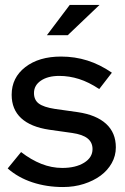

<svg xmlns="http://www.w3.org/2000/svg" viewBox="-20 -745 505 774"><path d="M11 0ZM11 -66 65 -132Q105 -101 146.5 -84.5Q188 -68 231 -68Q285 -68 319 -89Q353 -110 353 -144Q353 -171 333 -187Q313 -203 271 -209L179 -222Q104 -233 65.5 -268.5Q27 -304 27 -363Q27 -432 82 -474.5Q137 -517 226 -517Q282 -517 332.5 -501Q383 -485 431 -452L380 -386Q338 -414 298.5 -426.5Q259 -439 219 -439Q173 -439 145 -420Q117 -401 117 -370Q117 -342 136.5 -327.5Q156 -313 201 -306L293 -293Q368 -282 407.5 -246Q447 -210 447 -151Q447 -117 430.5 -87.5Q414 -58 385.5 -37Q357 -16 318 -3.5Q279 9 234 9Q168 9 110.5 -10Q53 -29 11 -66ZM261 -725H381L253 -603H169Z"/></svg>

Font: Red Hat Display Medium
Style: Regular
Weight: 500
Designer: Pentagram / MCKL
Foundry: Pentagram / MCKL
Version: Version 1.005; Red Hat Display Medium